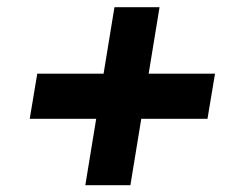

<svg xmlns="http://www.w3.org/2000/svg" viewBox="-20 -563 687 543"><path d="M221.3 -39.3 303.7 -542.6H431.2L348.8 -39.3ZM64.1 -227.1 85.4 -354.7H588.1L566.8 -227.1Z"/></svg>

Font: Inter Tight
Style: Italic
Weight: 400
Italic angle: -9.39999°
Designer: Rasmus Andersson
Foundry: rsms
Version: Version 3.002